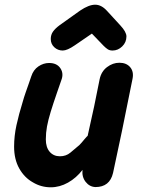

<svg xmlns="http://www.w3.org/2000/svg" viewBox="-20 -796 598 817"><path d="M196 1Q234 1 269.5 -19Q305 -39 331 -73Q328 -43 344.5 -22Q361 -1 386 0Q447 0 461 -60Q496 -219 544 -461Q550 -491 534 -510Q518 -529 488 -529Q460 -529 435.5 -510.5Q411 -492 404 -459Q383 -349 353 -218Q351 -217 339 -203Q327 -188 318 -179Q298 -162 279.5 -146.5Q261 -131 235 -131Q208 -131 191.5 -150Q175 -169 175 -203Q175 -231 180 -258Q185 -285 195.5 -319.5Q206 -354 223 -403L241 -455Q252 -483 237 -505.5Q222 -528 189 -528Q165 -528 143.5 -513.5Q122 -499 113 -471L102 -439Q96 -421 89 -402Q82 -382 77 -364Q60 -309 50 -263Q40 -217 40 -172Q40 -118 62 -79Q84 -40 120 -20Q155 1 196 1ZM247 -581Q266 -581 298 -603L371 -653L421 -601Q431 -591 439 -586Q447 -581 459 -581Q482 -581 500 -598.5Q518 -616 518 -641Q518 -660 492 -688L436 -749Q412 -776 385 -776Q358 -776 321 -751L234 -689Q215 -675 205.5 -661.5Q196 -648 196 -630Q196 -609 211 -595Q226 -581 247 -581Z"/></svg>

Font: Balsamiq Sans
Style: Bold Italic
Weight: 700
Italic angle: -12°
Designer: Michael Angeles
Foundry: Balsamiq SRL
Version: Version 1.020; ttfautohint (v1.8.4.7-5d5b);gftools[0.9.26]